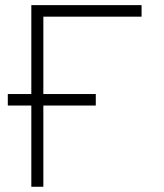

<svg xmlns="http://www.w3.org/2000/svg" viewBox="-20 -713 626 733"><path d="M9.8 -310.1V-354H99.6V-693.4H520.5V-649.4H145.5V-354H345.7V-310.1H145.5V0H99.6V-310.1Z"/></svg>

Font: Cascadia Mono NF ExtraLight
Style: Regular
Weight: 200
Monospace: yes
Designer: Aaron Bell
Foundry: Saja Typeworks
Version: Version 2404.023; ttfautohint (v1.8.4)